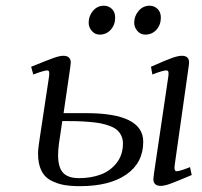

<svg xmlns="http://www.w3.org/2000/svg" viewBox="-20 -637 699 665"><path d="M87.9 -405.8Q145.5 -429.2 166.3 -436.5Q187 -443.8 199.2 -443.8Q225.1 -443.8 225.1 -419.9Q225.1 -415.5 223.1 -401.9L200.2 -245.1H278.8Q476.1 -245.1 476.1 -146Q476.1 -73.2 417.7 -32.7Q359.4 7.8 256.8 7.8Q224.1 7.8 200.4 3.4Q176.8 -1 155.3 -12.5Q133.8 -23.9 122.8 -47.1Q111.8 -70.3 111.8 -105Q111.8 -122.1 117.2 -155.8L149.9 -372.1Q151.4 -383.3 150.1 -388.2Q148.9 -393.1 143.1 -393.1Q132.8 -393.1 95.2 -378.9ZM181.2 -100.1Q181.2 -57.1 198.5 -38.6Q215.8 -20 253.9 -20Q295.4 -20 328.9 -32.5Q362.3 -44.9 384 -72.8Q405.8 -100.6 405.8 -140.1Q405.8 -155.3 400.1 -167Q394.5 -178.7 385.3 -186.8Q376 -194.8 360.4 -200.7Q344.7 -206.5 328.9 -209.7Q313 -212.9 289.3 -214.8Q265.6 -216.8 245.1 -217.3Q224.6 -217.8 195.8 -217.8L184.1 -139.2Q181.2 -116.2 181.2 -100.1ZM287.1 -558.1Q287.1 -582 302.2 -599.6Q317.4 -617.2 339.8 -617.2Q356 -617.2 367.4 -606.2Q378.9 -595.2 378.9 -576.2Q378.9 -551.3 363.8 -534.2Q348.6 -517.1 325.2 -517.1Q309.1 -517.1 298.1 -529.8Q287.1 -542.5 287.1 -558.1ZM444.8 -558.1Q444.8 -581.5 460.2 -599.4Q475.6 -617.2 498 -617.2Q514.2 -617.2 525.6 -606.2Q537.1 -595.2 537.1 -576.2Q537.1 -551.3 522 -534.2Q506.8 -517.1 482.9 -517.1Q466.8 -517.1 455.8 -529.8Q444.8 -542.5 444.8 -558.1ZM502.9 -405.8Q555.7 -429.2 576.4 -436.5Q597.2 -443.8 609.9 -443.8Q634.8 -443.8 634.8 -420.9Q634.8 -415.5 632.8 -401.9L585 -64.9Q582 -43.9 591.8 -43.9Q602.5 -43.9 638.2 -58.1L644 -30.8Q589.8 -7.8 569.6 -0.5Q549.3 6.8 537.1 6.8Q511.2 6.8 511.2 -17.1Q511.2 -21.5 513.2 -35.2L563 -372.1Q564.5 -383.3 563.2 -388.2Q562 -393.1 556.2 -393.1Q543.5 -393.1 507.8 -378.9Z"/></svg>

Font: Dehuti Alt
Style: Italic
Weight: 400
Version: Version 1.2